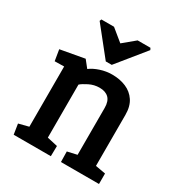

<svg xmlns="http://www.w3.org/2000/svg" viewBox="-164 -806 866 922"><g transform="rotate(30 269.5 -345.0)"><path d="M132 -690H202L268 -636L333 -690H404L409 -680L284 -526H251L128 -680ZM44 0 35 -57 90 -71V-405L38 -404L28 -465L161 -489L192 -450Q213 -466 245 -476.5Q277 -487 310 -487Q353 -487 387 -472.5Q421 -458 441 -428Q461 -398 461 -351V-68L517 -58V0H306L305 -58L358 -70V-330Q358 -367 340 -384.5Q322 -402 289 -402Q259 -402 232 -388.5Q205 -375 193 -364V-70L251 -57L250 0Z"/></g></svg>

Font: Kreon Light Medium
Style: Regular
Weight: 500
Version: Version 2.002